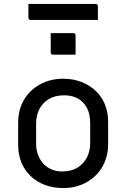

<svg xmlns="http://www.w3.org/2000/svg" viewBox="-20 -942 640 973"><path d="M300 -543Q351 -543 393 -526.5Q435 -510 465.5 -481Q496 -452 512 -412Q528 -372 528 -324V-213Q528 -147 498.5 -96.5Q469 -46 417 -17.5Q365 11 300 11Q249 11 207 -5Q165 -21 134.5 -50.5Q104 -80 88 -120Q72 -160 72 -208V-319Q72 -386 101.5 -436Q131 -486 183 -514.5Q235 -543 300 -543ZM305 -459Q259 -459 227.5 -440Q196 -421 179.5 -389Q163 -357 163 -316V-215Q163 -182 173.5 -155.5Q184 -129 202 -110Q219 -93 242.5 -83Q266 -73 295 -73Q341 -73 372.5 -92.5Q404 -112 420.5 -144Q437 -176 437 -216V-317Q437 -352 427.5 -379Q418 -406 399 -424Q383 -441 359 -450Q335 -459 305 -459ZM237 -774Q251 -774 265.5 -774Q280 -774 294.5 -774Q309 -774 323.5 -774Q338 -774 352 -774Q357 -774 360 -771Q363 -768 363 -763V-665Q349 -665 334.5 -665Q320 -665 305.5 -665Q291 -665 276.5 -665Q262 -665 248 -665Q243 -665 240 -668Q237 -671 237 -676ZM124 -922H465Q470 -922 473 -919Q476 -916 476 -911Q476 -899 476 -887.5Q476 -876 476 -865Q476 -854 476 -841H135Q132 -841 129.5 -842.5Q127 -844 125.5 -846.5Q124 -849 124 -852Q124 -865 124 -876Q124 -887 124 -898.5Q124 -910 124 -922Z"/></svg>

Font: Rec Mono Linear
Style: Regular
Weight: 400
Monospace: yes
Version: Version 1.085; ttfautohint (v1.8.4.7-5d5b)